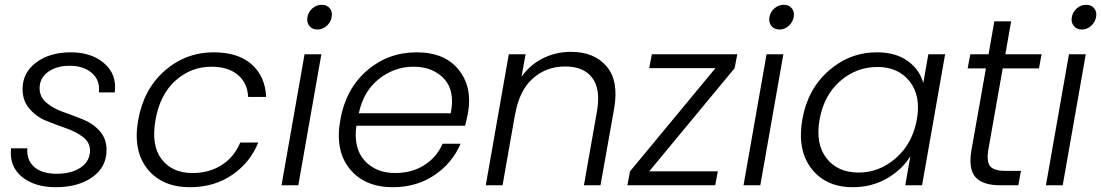

<svg xmlns="http://www.w3.org/2000/svg" viewBox="-20 -772 4588 800"><path d="M424 -147Q424 -76 365 -34Q306 8 212 8Q124 8 71 -35.5Q18 -79 26 -154H94Q90 -106 122 -77Q154 -48 216 -48Q279 -48 317 -74.5Q355 -101 355 -145Q355 -179 326 -201Q297 -223 255.5 -237.5Q214 -252 173 -268.5Q132 -285 103 -318.5Q74 -352 74 -401Q74 -469 130.5 -511.5Q187 -554 275 -554Q362 -554 415 -507.5Q468 -461 458 -387H392Q398 -437 363 -467.5Q328 -498 270 -498Q216 -498 180.5 -472.5Q145 -447 145 -404Q145 -368 173.5 -344Q202 -320 243 -305.5Q284 -291 325.5 -274.5Q367 -258 395.5 -226Q424 -194 424 -147Z M871 -554Q972 -554 1028.5 -504Q1085 -454 1089 -368H1014Q1011 -427 970.5 -460.5Q930 -494 861 -494Q776 -494 711.5 -436.5Q647 -379 628 -273Q609 -166 653.5 -108.5Q698 -51 782 -51Q852 -51 904 -84.5Q956 -118 981 -178H1056Q1022 -94 947 -43Q872 8 772 8Q655 8 594 -68.5Q533 -145 556 -273Q579 -401 666.5 -477.5Q754 -554 871 -554Z M1153 0 1249 -546H1319L1223 0ZM1303 -649Q1281 -649 1269 -664Q1257 -679 1261 -701Q1265 -723 1282 -737.5Q1299 -752 1321 -752Q1342 -752 1354 -737.5Q1366 -723 1362 -701Q1358 -679 1341 -664Q1324 -649 1303 -649Z M1703 -494Q1624 -494 1559.5 -443.5Q1495 -393 1475 -300H1858Q1877 -393 1830.5 -443.5Q1784 -494 1703 -494ZM1899 -173Q1865 -93 1790.5 -42.5Q1716 8 1617 8Q1499 8 1437 -68.5Q1375 -145 1398 -273Q1421 -402 1509 -478Q1597 -554 1716 -554Q1833 -554 1891 -481.5Q1949 -409 1930 -302Q1924 -272 1918 -248H1465Q1452 -155 1499 -103Q1546 -51 1627 -51Q1696 -51 1748 -84Q1800 -117 1824 -173Z M2413 0 2468 -312Q2483 -401 2447.5 -448Q2412 -495 2335 -495Q2256 -495 2200 -445Q2144 -395 2127 -298V-301L2074 0H2004L2100 -546H2170L2153 -452Q2188 -502 2242 -529Q2296 -556 2359 -556Q2456 -556 2507.5 -495.5Q2559 -435 2539 -320L2482 0Z M3052 -546 3041 -488 2685 -58H2971L2960 0H2594L2605 -58L2961 -488H2685L2696 -546Z M3078 0 3174 -546H3244L3148 0ZM3228 -649Q3206 -649 3194 -664Q3182 -679 3186 -701Q3190 -723 3207 -737.5Q3224 -752 3246 -752Q3267 -752 3279 -737.5Q3291 -723 3287 -701Q3283 -679 3266 -664Q3249 -649 3228 -649Z M3323 -274Q3345 -400 3432.5 -477Q3520 -554 3634 -554Q3712 -554 3762 -518Q3812 -482 3827 -426L3848 -546H3918L3822 0H3752L3773 -121Q3739 -65 3675.5 -28.5Q3612 8 3534 8Q3421 8 3361 -69.5Q3301 -147 3323 -274ZM3636 -493Q3548 -493 3480.5 -434Q3413 -375 3395 -274Q3377 -173 3423.5 -113Q3470 -53 3558 -53Q3644 -53 3713 -113.5Q3782 -174 3800 -273Q3818 -372 3770.5 -432.5Q3723 -493 3636 -493Z M4028 -148 4088 -487H4012L4023 -546H4099L4123 -683H4193L4169 -546H4320L4309 -487H4158L4098 -148Q4090 -98 4106 -79Q4122 -60 4170 -60H4234L4223 0H4148Q4074 0 4044 -34.5Q4014 -69 4028 -148Z M4338 0 4434 -546H4504L4408 0ZM4488 -649Q4466 -649 4454 -664Q4442 -679 4446 -701Q4450 -723 4467 -737.5Q4484 -752 4506 -752Q4527 -752 4539 -737.5Q4551 -723 4547 -701Q4543 -679 4526 -664Q4509 -649 4488 -649Z"/></svg>

Font: Poppins Light
Style: Italic
Weight: 300
Italic angle: -10°
Designer: Ninad Kale (Devanagari), Jonny Pinhorn (Latin)
Foundry: Indian Type Foundry
Version: Version 3.200;PS 1.000;hotconv 16.6.54;makeotf.lib2.5.65590